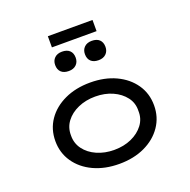

<svg xmlns="http://www.w3.org/2000/svg" viewBox="-155 -1052 1197 1212"><g transform="rotate(-20 443.5 -446.0)"><path d="M444 10Q347 10 272 -25Q197 -60 154.5 -122Q112 -184 112 -263Q112 -343 154.5 -404.5Q197 -466 272 -501Q347 -536 444 -536Q541 -536 615.5 -501Q690 -466 732.5 -404.5Q775 -343 775 -263Q775 -184 732.5 -122Q690 -60 615.5 -25Q541 10 444 10ZM444 -84Q508 -84 559.5 -107Q611 -130 641.5 -170.5Q672 -211 670 -263Q672 -316 641.5 -356Q611 -396 559.5 -419Q508 -442 444 -442Q380 -442 328 -419Q276 -396 246 -356Q216 -316 217 -263Q216 -211 246 -170.5Q276 -130 328 -107Q380 -84 444 -84ZM544 -650Q511 -650 493 -667Q475 -684 475 -715Q475 -744 493.5 -762Q512 -780 544 -780Q577 -780 595 -763Q613 -746 613 -715Q613 -686 594.5 -668Q576 -650 544 -650ZM344 -650Q311 -650 293 -667Q275 -684 275 -715Q275 -744 293.5 -762Q312 -780 344 -780Q377 -780 395 -763Q413 -746 413 -715Q413 -686 394.5 -668Q376 -650 344 -650ZM294 -827V-902H594V-827Z"/></g></svg>

Font: Lexend Tera
Style: Regular
Weight: 400
Designer: Bonnie Shaver-Troup, Thomas Jockin
Foundry: Lexend
Version: Version 1.007